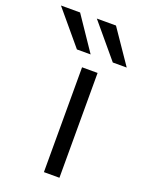

<svg xmlns="http://www.w3.org/2000/svg" viewBox="-218 -826 674 895"><g transform="rotate(20 118.5 -378.5)"><path d="M65 -590 -75 -757H20L133 -590ZM243 -590 103 -757H198L312 -590ZM116 0V-520H193V0Z"/></g></svg>

Font: Mplus 1p
Style: Regular
Weight: 400
Version: Version 1.061